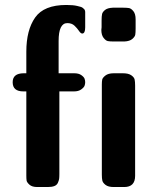

<svg xmlns="http://www.w3.org/2000/svg" viewBox="-20 -753 626 773"><path d="M31 -422Q31 -458 76 -458H86V-545Q86 -632 121.5 -682.5Q157 -733 247 -733Q261 -733 272 -732Q283 -731 291 -729Q299 -727 304.5 -725.5Q310 -724 313.5 -721Q317 -718 319 -716Q321 -714 322 -710.5Q323 -707 323 -705.5Q323 -704 323 -702V-699V-643Q323 -618 311 -618Q305 -618 298 -628.5Q291 -639 280 -649.5Q269 -660 251 -660Q216 -660 216 -588V-458H279Q297 -458 307.5 -450.5Q318 -443 320.5 -436Q323 -429 323 -422Q323 -415 320.5 -408Q318 -401 307 -393Q296 -385 278 -385H219V-52Q219 -39 218 -32.5Q217 -26 213 -17Q209 -8 199 -4Q189 0 172 0H130Q109 0 98.5 -9.5Q88 -19 87 -26.5Q86 -34 86 -46V-385H74Q31 -385 31 -422ZM388 -633Q388 -634 388.5 -638Q389 -642 389 -643V-670Q389 -688 391 -696.5Q393 -705 403 -713Q413 -721 434 -722H477Q491 -722 499.5 -720.5Q508 -719 517 -708Q526 -697 526 -675V-639Q526 -621 524.5 -613Q523 -605 512.5 -596Q502 -587 481 -586H437Q423 -586 414.5 -587.5Q406 -589 397 -600.5Q388 -612 388 -633ZM390 -50V-413Q390 -425 391.5 -432.5Q393 -440 404.5 -449Q416 -458 438 -458H475Q497 -458 508.5 -450Q520 -442 522 -433Q524 -424 524 -408V-45Q524 0 480 0H438Q416 0 405 -8.5Q394 -17 392 -26Q390 -35 390 -50Z"/></svg>

Font: CMU Sans Serif
Style: Bold
Weight: 700
Version: Version 0.7.0